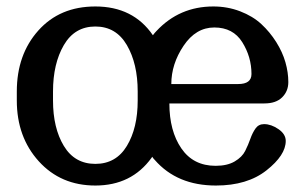

<svg xmlns="http://www.w3.org/2000/svg" viewBox="-20 -562 951 594"><path d="M797 -178Q819 -178 841.5 -162.5Q864 -147 864 -126Q864 -82 804.5 -35Q745 12 648 12Q528 12 459 -67Q453 -73 451 -77L449 -74Q387 12 275 12Q168 12 100 -63Q32 -138 32 -251V-279Q32 -393 98.5 -467.5Q165 -542 275 -542Q392 -542 453 -453Q459 -461 464 -466Q535 -542 640 -542Q684 -542 723 -527Q762 -512 788.5 -487.5Q815 -463 834.5 -432Q854 -401 863 -369.5Q872 -338 872 -308Q872 -280 853 -261Q834 -242 798 -242H504Q504 -157 541 -103Q578 -49 647 -49Q683 -49 706 -62.5Q729 -76 738.5 -95Q748 -114 754.5 -132.5Q761 -151 770.5 -164.5Q780 -178 797 -178ZM406 -251V-279Q406 -365 372.5 -422.5Q339 -480 275 -480Q211 -480 177.5 -422.5Q144 -365 144 -279V-251Q144 -166 177.5 -110.5Q211 -55 275 -55Q339 -55 372.5 -110.5Q406 -166 406 -251ZM643 -477Q586 -477 548 -420.5Q510 -364 510 -302H717Q758 -302 758 -333Q758 -386 729.5 -431.5Q701 -477 643 -477Z"/></svg>

Font: Coupeur_Texte
Style: Regular
Weight: 400
Designer: Léa Rolland
Version: Version 1.000;PS 001.000;hotconv 1.0.88;makeotf.lib2.5.64775